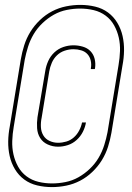

<svg xmlns="http://www.w3.org/2000/svg" viewBox="-20 -732 540 784"><path d="M192 32Q161 32 131.5 25Q102 18 79 1Q56 -16 41 -41Q26 -66 19.5 -95Q13 -124 13.5 -154.5Q14 -185 20 -216L65 -490Q70 -519 79 -547.5Q88 -576 104 -602Q120 -628 143 -650Q166 -672 193 -686Q220 -700 249.5 -706Q279 -712 308 -712Q339 -712 368.5 -705Q398 -698 421 -681Q444 -664 459 -639Q474 -614 480.5 -585Q487 -556 486.5 -525.5Q486 -495 480 -464L435 -190Q430 -161 421 -132.5Q412 -104 396 -78Q380 -52 357 -30Q334 -8 307 6Q280 20 250.5 26Q221 32 192 32ZM193 17Q219 17 247 11.5Q275 6 300 -8Q325 -22 346.5 -42.5Q368 -63 382.5 -87.5Q397 -112 405.5 -139Q414 -166 419 -192L464 -466Q469 -495 470 -523.5Q471 -552 465 -578.5Q459 -605 446 -628.5Q433 -652 411.5 -668Q390 -684 363 -690.5Q336 -697 307 -697Q281 -697 253 -691.5Q225 -686 200 -672Q175 -658 153.5 -637.5Q132 -617 117.5 -592.5Q103 -568 94.5 -541Q86 -514 81 -488L36 -214Q31 -185 30 -156.5Q29 -128 35 -101.5Q41 -75 54 -51.5Q67 -28 88.5 -12Q110 4 137 10.5Q164 17 193 17ZM217 -133Q195 -133 175 -142Q155 -151 144 -168.5Q133 -186 131.5 -208.5Q130 -231 133 -253L165 -443Q168 -463 177 -483Q186 -503 202 -518Q218 -533 238.5 -540Q259 -547 280 -547Q299 -547 318 -541.5Q337 -536 349.5 -523Q362 -510 366.5 -491.5Q371 -473 368 -453Q368 -452 367.5 -451.5Q367 -451 367 -450H351Q351 -451 351 -451.5Q351 -452 351 -453Q354 -469 350.5 -484.5Q347 -500 337 -511Q327 -522 311.5 -526.5Q296 -531 280 -531Q262 -531 244 -525Q226 -519 212.5 -506Q199 -493 191.5 -475.5Q184 -458 181 -440L150 -251Q146 -232 147 -213Q148 -194 157 -179Q166 -164 182.5 -156.5Q199 -149 217 -149Q234 -149 251 -154Q268 -159 281.5 -171Q295 -183 303.5 -199.5Q312 -216 315 -232H331Q328 -213 318.5 -194Q309 -175 293 -160.5Q277 -146 257 -139.5Q237 -133 217 -133Z"/></svg>

Font: Iosevka SS04 Thin Oblique
Style: Regular
Weight: 100
Italic angle: -9°
Monospace: yes
Designer: Belleve Invis
Foundry: Belleve Invis
Version: Version 19.0.0; ttfautohint (v1.8.4)